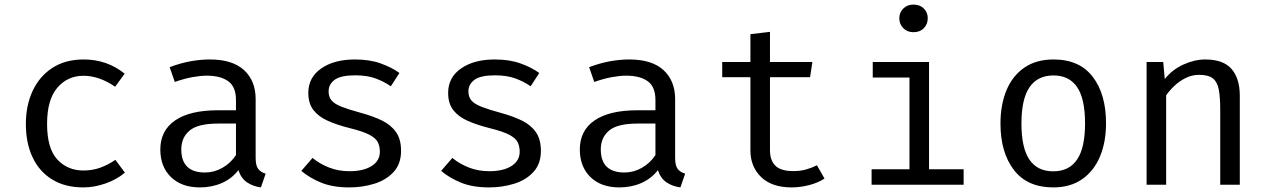

<svg xmlns="http://www.w3.org/2000/svg" viewBox="-20 -813 5578 845"><path d="M347.2 -62.6Q387.7 -62.6 422.8 -75.6Q457.9 -88.7 487.7 -109.7L529.7 -53.3Q494.4 -23.1 444.6 -5.6Q394.9 11.8 347.2 11.8Q266.7 11.8 210 -22.8Q153.3 -57.4 123.6 -120.3Q93.8 -183.1 93.8 -267.7Q93.8 -348.7 123.6 -412.8Q153.3 -476.9 210.3 -514.1Q267.2 -551.3 348.2 -551.3Q451.3 -551.3 528.7 -488.7L486.7 -431.3Q416.4 -479.5 347.2 -479.5Q277.4 -479.5 232.3 -426.9Q187.2 -374.4 187.2 -267.7Q187.2 -159.5 232.3 -111Q277.4 -62.6 347.2 -62.6Z M1105.1 -117.9Q1105.1 -85.1 1115.9 -70.3Q1126.7 -55.4 1149.2 -48.7L1128.2 11.8Q1093.3 7.2 1067.2 -10.5Q1041 -28.2 1029.2 -64.1Q1000 -26.7 956.2 -7.4Q912.3 11.8 860 11.8Q779 11.8 732.3 -33.8Q685.6 -79.5 685.6 -154.9Q685.6 -238.5 750.8 -283.1Q815.9 -327.7 939 -327.7H1018.5V-372.8Q1018.5 -431.3 984.4 -455.6Q950.3 -480 889.7 -480Q863.1 -480 827.2 -473.6Q791.3 -467.2 749.2 -452.3L726.7 -517.4Q775.9 -535.9 819.7 -543.6Q863.6 -551.3 903.1 -551.3Q1003.6 -551.3 1054.4 -504.1Q1105.1 -456.9 1105.1 -376.9ZM882.1 -53.8Q922.1 -53.8 958.2 -74.1Q994.4 -94.4 1018.5 -130.3V-269.2H940.5Q851.3 -269.2 814.6 -238.5Q777.9 -207.7 777.9 -155.9Q777.9 -53.8 882.1 -53.8Z M1517.4 -59.5Q1580 -59.5 1615.9 -82.6Q1651.8 -105.6 1651.8 -145.1Q1651.8 -169.2 1642.8 -187.2Q1633.8 -205.1 1606.2 -219.7Q1578.5 -234.4 1521 -248.7Q1465.1 -262.6 1423.8 -280.8Q1382.6 -299 1359.7 -328.2Q1336.9 -357.4 1336.9 -404.1Q1336.9 -472.3 1393.8 -511.8Q1450.8 -551.3 1542.1 -551.3Q1607.2 -551.3 1655.6 -533.8Q1704.1 -516.4 1737.9 -491.8L1700 -433.3Q1669.7 -454.4 1632.6 -467.9Q1595.4 -481.5 1543.1 -481.5Q1479.5 -481.5 1452.8 -461.8Q1426.2 -442.1 1426.2 -410.8Q1426.2 -386.7 1439.2 -371Q1452.3 -355.4 1483.6 -343.1Q1514.9 -330.8 1569.7 -315.9Q1622.6 -301.5 1662.1 -282.1Q1701.5 -262.6 1723.3 -231Q1745.1 -199.5 1745.1 -149.2Q1745.1 -91.8 1712.3 -56.2Q1679.5 -20.5 1627.4 -4.4Q1575.4 11.8 1517.4 11.8Q1444.1 11.8 1392.6 -9.5Q1341 -30.8 1306.2 -61L1355.4 -117.9Q1387.2 -91.8 1428.5 -75.6Q1469.7 -59.5 1517.4 -59.5Z M2132.8 -59.5Q2195.4 -59.5 2231.3 -82.6Q2267.2 -105.6 2267.2 -145.1Q2267.2 -169.2 2258.2 -187.2Q2249.2 -205.1 2221.5 -219.7Q2193.8 -234.4 2136.4 -248.7Q2080.5 -262.6 2039.2 -280.8Q1997.9 -299 1975.1 -328.2Q1952.3 -357.4 1952.3 -404.1Q1952.3 -472.3 2009.2 -511.8Q2066.2 -551.3 2157.4 -551.3Q2222.6 -551.3 2271 -533.8Q2319.5 -516.4 2353.3 -491.8L2315.4 -433.3Q2285.1 -454.4 2247.9 -467.9Q2210.8 -481.5 2158.5 -481.5Q2094.9 -481.5 2068.2 -461.8Q2041.5 -442.1 2041.5 -410.8Q2041.5 -386.7 2054.6 -371Q2067.7 -355.4 2099 -343.1Q2130.3 -330.8 2185.1 -315.9Q2237.9 -301.5 2277.4 -282.1Q2316.9 -262.6 2338.7 -231Q2360.5 -199.5 2360.5 -149.2Q2360.5 -91.8 2327.7 -56.2Q2294.9 -20.5 2242.8 -4.4Q2190.8 11.8 2132.8 11.8Q2059.5 11.8 2007.9 -9.5Q1956.4 -30.8 1921.5 -61L1970.8 -117.9Q2002.6 -91.8 2043.8 -75.6Q2085.1 -59.5 2132.8 -59.5Z M2951.3 -117.9Q2951.3 -85.1 2962.1 -70.3Q2972.8 -55.4 2995.4 -48.7L2974.4 11.8Q2939.5 7.2 2913.3 -10.5Q2887.2 -28.2 2875.4 -64.1Q2846.2 -26.7 2802.3 -7.4Q2758.5 11.8 2706.2 11.8Q2625.1 11.8 2578.5 -33.8Q2531.8 -79.5 2531.8 -154.9Q2531.8 -238.5 2596.9 -283.1Q2662.1 -327.7 2785.1 -327.7H2864.6V-372.8Q2864.6 -431.3 2830.5 -455.6Q2796.4 -480 2735.9 -480Q2709.2 -480 2673.3 -473.6Q2637.4 -467.2 2595.4 -452.3L2572.8 -517.4Q2622.1 -535.9 2665.9 -543.6Q2709.7 -551.3 2749.2 -551.3Q2849.7 -551.3 2900.5 -504.1Q2951.3 -456.9 2951.3 -376.9ZM2728.2 -53.8Q2768.2 -53.8 2804.4 -74.1Q2840.5 -94.4 2864.6 -130.3V-269.2H2786.7Q2697.4 -269.2 2660.8 -238.5Q2624.1 -207.7 2624.1 -155.9Q2624.1 -53.8 2728.2 -53.8Z M3608.7 -27.2Q3581 -8.7 3541.5 1.5Q3502.1 11.8 3464.1 11.8Q3376.9 11.8 3329.7 -33.8Q3282.6 -79.5 3282.6 -151.3V-473.3H3158.5V-540H3282.6V-662.6L3368.7 -672.8V-540H3555.4L3545.1 -473.3H3368.7V-152.3Q3368.7 -107.2 3392.6 -83.6Q3416.4 -60 3471.8 -60Q3502.1 -60 3527.7 -67.2Q3553.3 -74.4 3575.4 -85.6Z M4000 -792.8Q4028.7 -792.8 4045.9 -775.4Q4063.1 -757.9 4063.1 -732.8Q4063.1 -706.7 4045.9 -689Q4028.7 -671.3 4000 -671.3Q3972.8 -671.3 3955.4 -689Q3937.9 -706.7 3937.9 -732.8Q3937.9 -757.9 3955.4 -775.4Q3972.8 -792.8 4000 -792.8ZM4068.7 -540V-68.2H4221V0H3815.9V-68.2H3982.6V-471.8H3821V-540Z M4616.4 -551.3Q4730.8 -551.3 4789.2 -474.9Q4847.7 -398.5 4847.7 -270.3Q4847.7 -187.7 4821 -124.1Q4794.4 -60.5 4742.6 -24.4Q4690.8 11.8 4615.4 11.8Q4501 11.8 4442.1 -65.1Q4383.1 -142.1 4383.1 -269.2Q4383.1 -352.3 4409.7 -416.2Q4436.4 -480 4488.5 -515.6Q4540.5 -551.3 4616.4 -551.3ZM4616.4 -481Q4546.7 -481 4511 -429.2Q4475.4 -377.4 4475.4 -269.2Q4475.4 -162.1 4510.5 -110.5Q4545.6 -59 4615.4 -59Q4685.1 -59 4720.3 -110.8Q4755.4 -162.6 4755.4 -270.3Q4755.4 -377.9 4720.5 -429.5Q4685.6 -481 4616.4 -481Z M5026.2 0V-540H5099.5L5106.2 -465.1Q5139 -506.7 5188.2 -529Q5237.4 -551.3 5284.6 -551.3Q5364.1 -551.3 5400.3 -509.2Q5436.4 -467.2 5436.4 -392.3V0H5350.3V-328.7Q5350.3 -384.1 5344.1 -417.9Q5337.9 -451.8 5318.2 -467.7Q5298.5 -483.6 5257.9 -483.6Q5226.2 -483.6 5198.2 -469.7Q5170.3 -455.9 5148.5 -435.1Q5126.7 -414.4 5112.3 -393.3V0Z"/></svg>

Font: FiraCode Nerd Font Mono
Style: Regular
Weight: 400
Monospace: yes
Designer: Carrois Corporate, Edenspiekermann AG, Nikita Prokopov
Foundry: Carrois Corporate, Edenspiekermann AG, Nikita Prokopov
Version: Version 6.002;Nerd Fonts 3.4.0